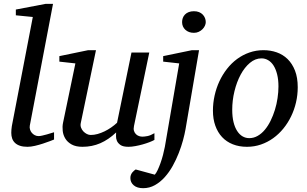

<svg xmlns="http://www.w3.org/2000/svg" viewBox="-20 -757 1611 1006"><path d="M263.2 -25.9Q257.3 -23.4 241.2 -17.3Q225.1 -11.2 205.1 -4.6Q185.1 2 163.3 7.1Q141.6 12.2 124 12.2Q101.1 12.2 85 6.8Q68.8 1.5 58.6 -8.3Q48.3 -18.1 43.7 -31.5Q39.1 -44.9 39.1 -61Q39.1 -76.2 42 -96.2L151.9 -668L63 -676.8V-707L219.2 -736.8H257.8L136.2 -99.1Q134.3 -88.9 137.2 -78.9Q140.1 -68.8 146.5 -61.3Q152.8 -53.7 162.1 -48.8Q171.4 -43.9 182.1 -43.9Q189.5 -43.9 201.4 -46.6Q213.4 -49.3 225.6 -52.7Q237.8 -56.2 248.3 -59.6Q258.8 -63 263.2 -64Z M789.1 -23.9Q779.8 -18.6 763.4 -12.2Q747.1 -5.9 728 -0.5Q709 4.9 689.2 8.5Q669.4 12.2 653.3 12.2Q625 12.2 611.3 2.7Q597.7 -6.8 592.5 -19.3Q587.4 -31.7 587.9 -44.4Q588.4 -57.1 588.4 -63Q548.8 -25.4 505.6 -6.6Q462.4 12.2 412.1 12.2Q377.4 12.2 355.5 0Q333.5 -12.2 322.3 -30.8Q311 -49.3 308.6 -71.3Q306.2 -93.3 310.1 -112.8L375 -424.8L291 -434.1V-462.9L441.9 -494.1H482.9L403.3 -112.8Q400.4 -100.1 404.5 -88.6Q408.7 -77.1 416.7 -68.6Q424.8 -60.1 435.1 -54.9Q445.3 -49.8 455.1 -49.8Q473.1 -49.8 491.5 -54.9Q509.8 -60.1 527.8 -68.8Q545.9 -77.6 562.5 -89.1Q579.1 -100.6 593.3 -113.8L668.9 -481.9H762.2L682.1 -97.2Q678.7 -81.5 682.1 -71Q685.5 -60.5 692.6 -53.7Q699.7 -46.9 708.7 -43.9Q717.8 -41 726.1 -41Q735.8 -41 752 -43.9Q768.1 -46.9 789.1 -59.1Z M952.1 -80.1Q947.8 -55.2 939 -22.5Q930.2 10.3 916.7 44.7Q903.3 79.1 885 112.1Q866.7 145 843.3 171.1Q819.8 197.3 791.5 213.1Q763.2 229 730 229Q698.2 229 680.7 213.9Q663.1 198.7 663.1 175.8Q663.1 166.5 666 159.2Q668.9 151.9 673.3 146.5Q677.7 141.1 682.4 137.2Q687 133.3 690.9 130.9L791 158.2Q798.3 150.4 805.9 134.3Q813.5 118.2 820.8 97.9Q828.1 77.6 834 55.2Q839.8 32.7 843.8 12.2L918.9 -424.8L835 -434.1V-462.9L985.8 -494.1H1022.9ZM1058.1 -641.1Q1058.1 -632.3 1053.7 -622.3Q1049.3 -612.3 1041 -604Q1032.7 -595.7 1021.2 -590.3Q1009.8 -585 996.1 -585Q968.8 -585 951.4 -600.8Q934.1 -616.7 934.1 -641.1Q934.1 -652.3 937.7 -662.6Q941.4 -672.9 949.2 -680.9Q957 -689 968.8 -693.6Q980.5 -698.2 996.1 -698.2Q1011.2 -698.2 1022.7 -693.6Q1034.2 -689 1042 -680.9Q1049.8 -672.9 1054 -662.6Q1058.1 -652.3 1058.1 -641.1Z M1439 -304.2Q1439 -339.8 1432.1 -367.2Q1425.3 -394.5 1413.6 -413.1Q1401.9 -431.6 1385.5 -441.4Q1369.1 -451.2 1350.1 -451.2Q1317.4 -451.2 1289.3 -427.5Q1261.2 -403.8 1240.7 -365.5Q1220.2 -327.1 1208.5 -279.1Q1196.8 -231 1196.8 -182.1Q1196.8 -145 1203.6 -117.2Q1210.4 -89.4 1222.7 -70.6Q1234.9 -51.8 1251 -42.5Q1267.1 -33.2 1286.1 -33.2Q1309.6 -33.2 1330.3 -45.2Q1351.1 -57.1 1367.9 -77.4Q1384.8 -97.7 1397.9 -124.5Q1411.1 -151.4 1420.4 -181.4Q1429.7 -211.4 1434.3 -243.2Q1439 -274.9 1439 -304.2ZM1540 -299.8Q1540 -259.3 1531 -220.5Q1522 -181.6 1505.1 -147Q1488.3 -112.3 1464.6 -83.3Q1440.9 -54.2 1411.4 -33Q1381.8 -11.7 1347.2 0.2Q1312.5 12.2 1273.9 12.2Q1232.9 12.2 1199.7 -1Q1166.5 -14.2 1143.6 -38.8Q1120.6 -63.5 1108.2 -98.4Q1095.7 -133.3 1095.7 -176.8Q1095.7 -217.3 1104.5 -256.6Q1113.3 -295.9 1129.6 -331.1Q1146 -366.2 1169.4 -396.2Q1192.9 -426.3 1222.4 -448Q1252 -469.7 1286.9 -481.9Q1321.8 -494.1 1360.8 -494.1Q1397 -494.1 1429.4 -482.9Q1461.9 -471.7 1486.6 -447.8Q1511.2 -423.8 1525.6 -387.2Q1540 -350.6 1540 -299.8Z"/></svg>

Font: Charis SIL Am
Style: Italic
Weight: 400
Italic angle: -11°
Foundry: SIL International
Version: Version 5.000